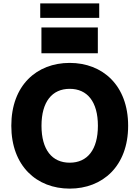

<svg xmlns="http://www.w3.org/2000/svg" viewBox="-20 -1111 829 1141"><path d="M569.6 -1090.9H219.1V-1005H569.6ZM226.2 -947.8V-794.4H561.4V-947.8ZM394.2 -737.2C198.2 -737.2 47.2 -604 47.2 -363.6C47.2 -124.3 198.2 9.9 394.2 9.9C589.5 9.9 741.5 -123.2 741.5 -363.6C741.5 -604 589.5 -737.2 394.2 -737.2ZM394.2 -144.2C289.4 -144.2 226.6 -221.2 226.6 -363.6C226.6 -506 289.4 -583.1 394.2 -583.1C499.3 -583.1 561.8 -506 561.8 -363.6C561.8 -221.2 499.3 -144.2 394.2 -144.2Z"/></svg>

Font: TID UI Extra Bold
Style: Regular
Weight: 800
Designer: The TID Project Authors
Foundry: Bakken & Bæck
Version: Version 1.001;hotconv 1.0.109;makeotfexe 2.5.65596